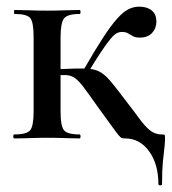

<svg xmlns="http://www.w3.org/2000/svg" viewBox="-20 -416 516 577"><path d="M81 -81V-305Q81 -349 71 -361.5Q61 -374 24 -374Q22 -374 22 -380Q22 -386 24 -386Q44 -386 70 -385Q96 -384 123 -384Q149 -384 174.5 -385Q200 -386 219 -386Q222 -386 222 -380Q222 -374 219 -374Q182 -374 172 -360Q162 -346 162 -303V-81Q162 -38 172 -25Q182 -12 219 -12Q222 -12 222 -6Q222 0 219 0Q199 0 174 -1Q149 -2 123 -2Q96 -2 70 -1Q44 0 23 0Q20 0 20 -6Q20 -12 23 -12Q61 -12 71 -25Q81 -38 81 -81ZM465 -12Q473 -12 474.5 -10.5Q476 -9 476 0Q476 13 474 29Q472 45 469.5 70Q467 95 467 137Q467 141 461.5 141Q456 141 456 137Q456 77 428 38.5Q400 0 356 0Q350 0 346.5 -1Q343 -2 336.5 -9.5Q330 -17 315.5 -37.5Q301 -58 273 -96Q247 -133 232 -153Q217 -173 205 -181.5Q193 -190 176 -190.5Q159 -191 129 -189L128 -207Q175 -209 205 -210Q235 -211 253.5 -208.5Q272 -206 286 -196.5Q300 -187 316 -167.5Q332 -148 356 -116Q381 -84 398 -60.5Q415 -37 430.5 -24.5Q446 -12 465 -12ZM241 -192 230 -204Q265 -265 289.5 -302.5Q314 -340 332.5 -360.5Q351 -381 366.5 -388.5Q382 -396 398 -396Q422 -396 436 -384.5Q450 -373 450 -351Q450 -331 437 -317Q424 -303 400 -303Q387 -303 379 -307.5Q371 -312 364.5 -316Q358 -320 346 -320Q338 -320 330.5 -316Q323 -312 312 -299Q301 -286 284 -260.5Q267 -235 241 -192Z"/></svg>

Font: Cormorant SemiBold
Style: Regular
Weight: 600
Designer: Christian Thalmann (Catharsis Fonts)
Foundry: Catharsis Fonts
Version: Version 4.000